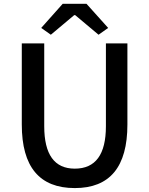

<svg xmlns="http://www.w3.org/2000/svg" viewBox="-20 -961 772 994"><path d="M367.2 12.7Q92.8 12.7 92.8 -316.4V-736.3H209V-307.6Q209 -87.9 367.2 -87.9Q528.3 -87.9 528.3 -307.6V-736.3H639.6V-316.4Q639.6 12.7 367.2 12.7ZM193.4 -816.4 304.7 -941.4H427.7L540 -816.4L490.2 -781.2L369.1 -882.8H364.3L243.2 -781.2Z"/></svg>

Font: Gen Shin Gothic Medium
Style: Regular
Weight: 500
Designer: [Source Han Sans]
Ryoko NISHIZUKA  (kana & ideographs); Paul D. Hunt (Latin, Greek & Cyrillic); Wenlong ZHANG  (bopomofo
Version: Version 1.002.20150607